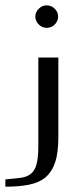

<svg xmlns="http://www.w3.org/2000/svg" viewBox="-66 -540 312 717"><path d="M107.9 -520Q126 -520 138.7 -507.3Q150.9 -495.1 150.9 -478Q150.9 -460.9 138.7 -448.7Q126 -436 107.9 -436Q91.3 -436 78.6 -448.7Q65.9 -461.4 65.9 -478Q65.9 -494.6 78.6 -507.3Q91.3 -520 107.9 -520ZM151.9 -325.2V-28.8Q151.9 29.8 140.1 65.9Q128.4 101.1 103.5 122.6Q80.1 142.1 41.5 149.9Q4.4 157.2 -45.9 157.2V129.9Q-12.2 127 10.7 124Q34.2 121.1 48.8 109.4Q64 97.2 70.3 74.2Q77.1 49.3 77.1 5.9V-325.2Z"/></svg>

Font: SimahzazaarabicW05-Light
Style: Regular
Weight: 300
Designer: Ahmed zaza
Foundry: Ahmed zaza
Version: Version 1.001